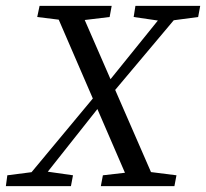

<svg xmlns="http://www.w3.org/2000/svg" viewBox="-22 -635 703 655"><path d="M-2 0 3 -37 112 -51H129L227 -37L220 0ZM46 0 313 -321 338 -298 102 0ZM105 -577 113 -615H359L352 -577L236 -563H218ZM424 0 158 -615H246L514 0ZM322 0 329 -37 451 -51H469L580 -37L573 0ZM318 -319 557 -615H612L343 -295ZM434 -577 440 -615H661L654 -577L549 -563H530Z"/></svg>

Font: Lisu Bosa Light
Style: Italic
Weight: 300
Italic angle: -19°
Designer: David Morse, Annie Olsen, Victor Gaultney, Frank Grießhammer (Latin)
Foundry: SIL International
Version: Version 2.000